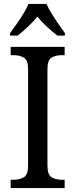

<svg xmlns="http://www.w3.org/2000/svg" viewBox="-20 -951 381 971"><path d="M34 0V-42H50Q79 -42 100.5 -54.5Q122 -67 122 -113V-601Q122 -647 100.5 -659.5Q79 -672 50 -672H34V-714H307V-672H292Q261 -672 240.5 -659.5Q220 -647 220 -601V-113Q220 -67 241 -54.5Q262 -42 292 -42H307V0ZM31 -784Q45 -803 63.5 -829Q82 -855 98.5 -882Q115 -909 124 -931H215Q225 -909 241.5 -882Q258 -855 276 -829Q294 -803 308 -784V-771H270Q244 -791 217 -816Q190 -841 169 -867Q148 -841 121.5 -816Q95 -791 69 -771H31Z"/></svg>

Font: Noto Serif Myanmar SemiCondensed
Style: Regular
Weight: 400
Width: 4
Designer: Ben Mitchell and the Monotype Design Team
Foundry: Monotype Imaging Inc.
Version: Version 2.106; ttfautohint (v1.8.4.7-5d5b)